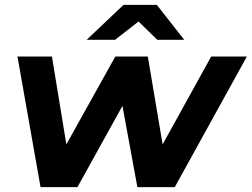

<svg xmlns="http://www.w3.org/2000/svg" viewBox="-20 -771 1037 791"><path d="M147 0 52 -538H194L270 -75H197L455 -538H589L667 -75H594L850 -538H997L700 0H546L473 -397H519L299 0ZM337 -607 489 -751H626L739 -607H628L505 -727H608L454 -607Z"/></svg>

Font: Montserrat Thin
Style: Bold Italic
Weight: 700
Italic angle: -11.3°
Version: Version 9.000